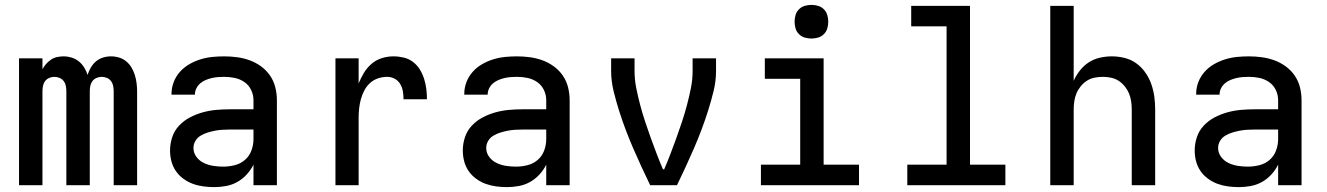

<svg xmlns="http://www.w3.org/2000/svg" viewBox="-20 -759 5440 787"><path d="M58 0V-520H154V-475Q160 -487 169 -497Q178 -507 189 -514.5Q200 -522 213.5 -525Q227 -528 241 -528Q257 -528 273.5 -523Q290 -518 303 -507.5Q316 -497 325 -482.5Q334 -468 339 -452Q344 -468 352.5 -482.5Q361 -497 373.5 -507.5Q386 -518 402 -523Q418 -528 435 -528Q452 -528 468.5 -523Q485 -518 498 -507Q511 -496 519.5 -481.5Q528 -467 533 -450.5Q538 -434 540 -417Q542 -400 542 -384V0H446V-384Q446 -395 444 -406Q442 -417 435.5 -426Q429 -435 418.5 -439.5Q408 -444 397 -444Q386 -444 375.5 -439.5Q365 -435 358.5 -426Q352 -417 350 -406Q348 -395 348 -384V0H252V-384Q252 -395 250 -406Q248 -417 241.5 -426Q235 -435 224.5 -439.5Q214 -444 203 -444Q192 -444 181.5 -439.5Q171 -435 164.5 -426Q158 -417 156 -406Q154 -395 154 -384V0Z M858 8Q836 8 813.5 5Q791 2 770.5 -5.5Q750 -13 731.5 -26.5Q713 -40 700.5 -58.5Q688 -77 682.5 -98.5Q677 -120 677 -142Q677 -170 686 -197Q695 -224 714.5 -244.5Q734 -265 759 -278Q784 -291 811 -298.5Q838 -306 866 -308.5Q894 -311 921 -311H1019V-348Q1019 -370 1009.5 -390Q1000 -410 982 -422.5Q964 -435 942.5 -439.5Q921 -444 899 -444Q886 -444 873 -443Q860 -442 847.5 -439Q835 -436 823 -431Q811 -426 801 -417.5Q791 -409 785 -397Q779 -385 779 -372V-371H683V-374Q683 -399 692 -422.5Q701 -446 717.5 -464.5Q734 -483 755.5 -495.5Q777 -508 801 -515.5Q825 -523 849.5 -525.5Q874 -528 899 -528Q925 -528 951.5 -524.5Q978 -521 1003 -512Q1028 -503 1050 -487Q1072 -471 1087 -449Q1102 -427 1108.5 -401Q1115 -375 1115 -348V0H1019V-84Q1008 -62 991 -43.5Q974 -25 952.5 -13Q931 -1 906.5 3.5Q882 8 858 8ZM895 -76Q919 -76 942.5 -82Q966 -88 984 -103.5Q1002 -119 1010.5 -142Q1019 -165 1019 -189V-228H921Q906 -228 890.5 -227Q875 -226 860 -223Q845 -220 830.5 -215.5Q816 -211 802.5 -203Q789 -195 781 -181.5Q773 -168 773 -152Q773 -132 785.5 -115.5Q798 -99 816.5 -90.5Q835 -82 855 -79Q875 -76 895 -76Z M1355 0V-520H1450V-417Q1459 -439 1471.5 -460Q1484 -481 1502.5 -497Q1521 -513 1544.5 -520.5Q1568 -528 1593 -528Q1614 -528 1635 -523Q1656 -518 1673 -505Q1690 -492 1701 -474Q1712 -456 1718.5 -435.5Q1725 -415 1727.5 -394Q1730 -373 1730 -352H1634Q1634 -368 1631.5 -384Q1629 -400 1620.5 -414.5Q1612 -429 1597.5 -436.5Q1583 -444 1567 -444Q1547 -444 1528.5 -437.5Q1510 -431 1496 -418Q1482 -405 1473 -387.5Q1464 -370 1459 -351.5Q1454 -333 1452 -314Q1450 -295 1450 -276V0Z M2058 8Q2036 8 2013.5 5Q1991 2 1970.5 -5.5Q1950 -13 1931.5 -26.5Q1913 -40 1900.5 -58.5Q1888 -77 1882.5 -98.5Q1877 -120 1877 -142Q1877 -170 1886 -197Q1895 -224 1914.5 -244.5Q1934 -265 1959 -278Q1984 -291 2011 -298.5Q2038 -306 2066 -308.5Q2094 -311 2121 -311H2219V-348Q2219 -370 2209.5 -390Q2200 -410 2182 -422.5Q2164 -435 2142.5 -439.5Q2121 -444 2099 -444Q2086 -444 2073 -443Q2060 -442 2047.5 -439Q2035 -436 2023 -431Q2011 -426 2001 -417.5Q1991 -409 1985 -397Q1979 -385 1979 -372V-371H1883V-374Q1883 -399 1892 -422.5Q1901 -446 1917.5 -464.5Q1934 -483 1955.5 -495.5Q1977 -508 2001 -515.5Q2025 -523 2049.5 -525.5Q2074 -528 2099 -528Q2125 -528 2151.5 -524.5Q2178 -521 2203 -512Q2228 -503 2250 -487Q2272 -471 2287 -449Q2302 -427 2308.5 -401Q2315 -375 2315 -348V0H2219V-84Q2208 -62 2191 -43.5Q2174 -25 2152.5 -13Q2131 -1 2106.5 3.5Q2082 8 2058 8ZM2095 -76Q2119 -76 2142.5 -82Q2166 -88 2184 -103.5Q2202 -119 2210.5 -142Q2219 -165 2219 -189V-228H2121Q2106 -228 2090.5 -227Q2075 -226 2060 -223Q2045 -220 2030.5 -215.5Q2016 -211 2002.5 -203Q1989 -195 1981 -181.5Q1973 -168 1973 -152Q1973 -132 1985.5 -115.5Q1998 -99 2016.5 -90.5Q2035 -82 2055 -79Q2075 -76 2095 -76Z M2645 0Q2627 -37 2609.5 -75Q2592 -113 2575.5 -151Q2559 -189 2544.5 -227.5Q2530 -266 2517.5 -305.5Q2505 -345 2495 -386Q2485 -427 2485 -468V-520H2581V-468Q2581 -433 2588 -398Q2595 -363 2604 -329Q2613 -295 2624 -261.5Q2635 -228 2647 -195Q2659 -162 2671.5 -129Q2684 -96 2698 -64L2700 -66L2702 -64Q2716 -96 2728.5 -129Q2741 -162 2753 -195Q2765 -228 2776 -261.5Q2787 -295 2796 -329Q2805 -363 2812 -398Q2819 -433 2819 -468V-520H2915V-468Q2915 -427 2905 -386Q2895 -345 2882.5 -305.5Q2870 -266 2855.5 -227.5Q2841 -189 2824.5 -151Q2808 -113 2790.5 -75Q2773 -37 2755 0Z M3099 0V-84H3260V-436H3115V-520H3356V-84H3501V0ZM3306 -601Q3292 -601 3278.5 -605Q3265 -609 3255 -619Q3245 -629 3241 -642.5Q3237 -656 3237 -670Q3237 -684 3241 -697.5Q3245 -711 3255 -721Q3265 -731 3278.5 -735Q3292 -739 3306 -739Q3320 -739 3333.5 -735Q3347 -731 3357 -721Q3367 -711 3371 -697.5Q3375 -684 3375 -670Q3375 -656 3371 -642.5Q3367 -629 3357 -619Q3347 -609 3333.5 -605Q3320 -601 3306 -601Z M3699 0V-84H3860V-651H3715V-735H3956V-84H4101V0Z M4285 0V-735H4381V-428Q4391 -450 4406.5 -470Q4422 -490 4443 -503.5Q4464 -517 4488.5 -522.5Q4513 -528 4537 -528Q4564 -528 4590 -521.5Q4616 -515 4637.5 -499.5Q4659 -484 4674.5 -462Q4690 -440 4699 -414.5Q4708 -389 4711.5 -363Q4715 -337 4715 -310V0H4619V-310Q4619 -327 4616.5 -344Q4614 -361 4607.5 -376.5Q4601 -392 4590 -405.5Q4579 -419 4565 -428Q4551 -437 4534 -440.5Q4517 -444 4500 -444Q4483 -444 4466 -440.5Q4449 -437 4435 -428Q4421 -419 4410 -405.5Q4399 -392 4392.5 -376.5Q4386 -361 4383.5 -344Q4381 -327 4381 -310V0Z M5058 8Q5036 8 5013.5 5Q4991 2 4970.5 -5.5Q4950 -13 4931.5 -26.5Q4913 -40 4900.5 -58.5Q4888 -77 4882.5 -98.5Q4877 -120 4877 -142Q4877 -170 4886 -197Q4895 -224 4914.5 -244.5Q4934 -265 4959 -278Q4984 -291 5011 -298.5Q5038 -306 5066 -308.5Q5094 -311 5121 -311H5219V-348Q5219 -370 5209.5 -390Q5200 -410 5182 -422.5Q5164 -435 5142.5 -439.5Q5121 -444 5099 -444Q5086 -444 5073 -443Q5060 -442 5047.5 -439Q5035 -436 5023 -431Q5011 -426 5001 -417.5Q4991 -409 4985 -397Q4979 -385 4979 -372V-371H4883V-374Q4883 -399 4892 -422.5Q4901 -446 4917.5 -464.5Q4934 -483 4955.5 -495.5Q4977 -508 5001 -515.5Q5025 -523 5049.5 -525.5Q5074 -528 5099 -528Q5125 -528 5151.5 -524.5Q5178 -521 5203 -512Q5228 -503 5250 -487Q5272 -471 5287 -449Q5302 -427 5308.5 -401Q5315 -375 5315 -348V0H5219V-84Q5208 -62 5191 -43.5Q5174 -25 5152.5 -13Q5131 -1 5106.5 3.5Q5082 8 5058 8ZM5095 -76Q5119 -76 5142.5 -82Q5166 -88 5184 -103.5Q5202 -119 5210.5 -142Q5219 -165 5219 -189V-228H5121Q5106 -228 5090.5 -227Q5075 -226 5060 -223Q5045 -220 5030.5 -215.5Q5016 -211 5002.5 -203Q4989 -195 4981 -181.5Q4973 -168 4973 -152Q4973 -132 4985.5 -115.5Q4998 -99 5016.5 -90.5Q5035 -82 5055 -79Q5075 -76 5095 -76Z"/></svg>

Font: Iosevka Fixed Curly Md Ex
Style: Regular
Weight: 500
Width: 7
Monospace: yes
Designer: Belleve Invis
Foundry: Belleve Invis
Version: Version 30.1.2